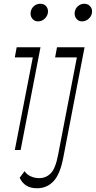

<svg xmlns="http://www.w3.org/2000/svg" viewBox="-20 -800 511 1024"><path d="M183 -686Q165 -686 154 -698.5Q143 -711 143 -727Q143 -742 150 -754Q157 -766 169 -773Q181 -780 195 -780Q214 -780 225 -768Q236 -756 236 -739Q236 -719 220.5 -702.5Q205 -686 183 -686ZM59 0 155 -494H59L69 -548H196L90 0ZM417 -686Q400 -686 389 -698.5Q378 -711 378 -727Q378 -742 385 -754Q392 -766 404 -773Q416 -780 429 -780Q448 -780 459.5 -768Q471 -756 471 -739Q471 -718 455 -702Q439 -686 417 -686ZM178 204Q143 204 120.5 190Q98 176 85 148L111 113Q123 131 144 140.5Q165 150 189 150Q225 150 250.5 124.5Q276 99 290 25L390 -494H274L284 -548H431L318 38Q301 129 265.5 166.5Q230 204 178 204Z"/></svg>

Font: Savate ExtraLight
Style: Italic
Weight: 200
Italic angle: -11°
Designer: Max Esnée
Foundry: Plomb Type
Version: Version 2.000